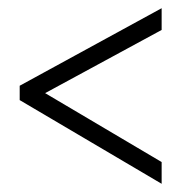

<svg xmlns="http://www.w3.org/2000/svg" viewBox="-20 -588 442 468"><path d="M374 -140V-193L90 -361L374 -515V-568L28 -379V-344Z"/></svg>

Font: Noto Sans Display Condensed Light
Style: Regular
Weight: 300
Width: 3
Designer: Monotype Design Team
Foundry: Monotype Imaging Inc.
Version: Version 1.900